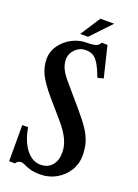

<svg xmlns="http://www.w3.org/2000/svg" viewBox="-170 -979 758 1058"><g transform="rotate(20 208.5 -450.0)"><path d="M210 -720Q176 -720 150.5 -694.5Q125 -669 125 -634Q125 -606 138.5 -578.5Q152 -551 183 -516L284 -398Q327 -348 350.5 -311.5Q374 -275 383.5 -241.5Q393 -208 393 -167Q393 -118 368 -78Q343 -38 301 -14Q259 10 208 10Q171 10 148 3Q125 -4 111.5 -11Q98 -18 88 -18Q78 -18 69 -12.5Q60 -7 58 0H23V-212H57Q71 -132 107 -86.5Q143 -41 191 -41Q233 -41 257.5 -69Q282 -97 282 -145Q282 -184 263 -223.5Q244 -263 202 -311L118 -408Q66 -469 45 -511.5Q24 -554 24 -602Q24 -644 49 -680Q74 -716 114.5 -738Q155 -760 201 -760Q239 -760 255 -766Q271 -772 279 -788H313L357 -607L323 -598Q304 -648 288 -674Q272 -700 254.5 -710Q237 -720 210 -720ZM227 -910H308L197 -793H151Z"/></g></svg>

Font: Girassol
Style: Regular
Weight: 400
Width: 3
Designer: Liam Spradlin
Version: Version 1.004